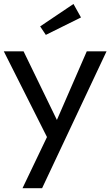

<svg xmlns="http://www.w3.org/2000/svg" viewBox="-26 -729 567 985"><path d="M89.5 236.4 215 -25.9 -6.4 -465.5H95L265.9 -113.6L419.1 -465.5H520.5L190 236.4ZM350.9 -708.6 389.5 -639.5 209.1 -550 180 -593.6Z"/></svg>

Font: Spartan Med
Style: Regular
Weight: 500
Designer: Matt Bailey, Mirko Velimirovic
Foundry: Matt Bailey
Version: Version 1.005